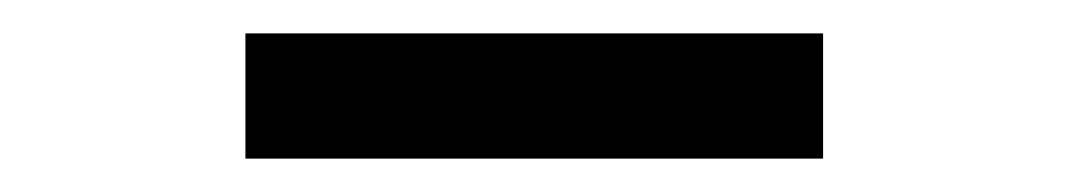

<svg xmlns="http://www.w3.org/2000/svg" viewBox="-20 -733 640 115"><path d="M127 -713H473V-638H127Z"/></svg>

Font: mBank SemiBold
Style: Regular
Weight: 600
Designer: Julieta Ulanovsky
Foundry: Julieta Ulanovsky
Version: Version 7.200